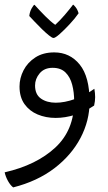

<svg xmlns="http://www.w3.org/2000/svg" viewBox="-47 -482 464 827"><path d="M9.8 325.2Q-2.4 315.9 -12.7 297.4Q-22.9 278.8 -26.9 260.3Q109.9 229 191.2 153.6Q272.5 78.1 272.5 -45.4Q272.5 -84.5 263.9 -117.2Q255.4 -149.9 235.1 -169.9Q214.8 -189.9 179.7 -189.9Q144 -189.9 124 -166.3Q104 -142.6 104 -113.8Q104 -75.2 129.4 -57.4Q154.8 -39.6 193.4 -39.6Q231 -39.6 275.6 -55.4Q320.3 -71.3 359.4 -99.6Q362.8 -80.6 362.8 -63.5Q362.8 -46.4 358.4 -27.3Q319.8 -1 276.6 12.5Q233.4 25.9 192.9 25.9Q150.4 25.9 115 11Q79.6 -3.9 58.3 -33.9Q37.1 -64 37.1 -109.4Q37.1 -145.5 54.4 -179.2Q71.8 -212.9 105.2 -234.6Q138.7 -256.3 186.5 -256.3Q253.9 -256.3 296.4 -203.9Q338.9 -151.4 338.9 -43.5Q338.9 37.6 299.8 112.1Q260.7 186.5 187.3 242.7Q113.8 298.8 9.8 325.2ZM183.6 -318.4Q177.7 -318.4 163.8 -329.6Q149.9 -340.8 133.3 -356.9Q116.7 -373 102.1 -388.7Q87.4 -404.3 79.1 -413.1Q81.1 -431.6 89.6 -446.5Q98.1 -461.4 101.6 -461.4Q124 -436.5 147.5 -412.8Q170.9 -389.2 190.9 -375Q210.4 -392.6 232.9 -418.9Q255.4 -445.3 267.6 -461.9Q270 -461.9 278.6 -451.2Q287.1 -440.4 291.5 -424.8Q276.4 -402.8 253.4 -378.2Q230.5 -353.5 210.7 -335.9Q190.9 -318.4 183.6 -318.4Z"/></svg>

Font: Harmattan
Style: Regular
Weight: 400
Designer: George W. Nuss III and SIL International
Foundry: SIL International
Version: Version 4.000